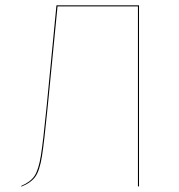

<svg xmlns="http://www.w3.org/2000/svg" viewBox="-20 -700 671 721"><path d="M502 -680V0H498V-676H196L159 -298Q146 -166 137.5 -113Q129 -60 113 -37Q97 -14 60 1V-2Q95 -17 110 -40Q125 -63 133.5 -115.5Q142 -168 155 -299L192 -680Z"/></svg>

Font: FiraGO Four
Style: Regular
Weight: 100
Designer: bBox Type
Foundry: bBox Type GmbH
Version: Version 1.001